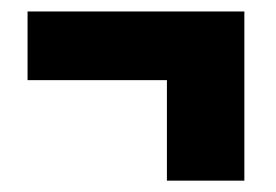

<svg xmlns="http://www.w3.org/2000/svg" viewBox="-20 -432 478 333"><path d="M403.8 -118.7H269.5V-293H27.8V-412.1H403.8Z"/></svg>

Font: Open Sans Hebrew Condensed Extra Bold
Style: Regular
Weight: 800
Width: 3
Foundry: Ascender Corporation, Yanek Iontef
Version: Version 2.001;PS 002.001;hotconv 1.0.70;makeotf.lib2.5.58329